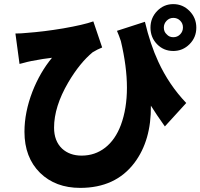

<svg xmlns="http://www.w3.org/2000/svg" viewBox="-20 -850 975 934"><path d="M370 64Q250 64 175 -9Q99 -84 99 -209Q99 -304 138 -405Q175 -499 233 -569Q194 -565 132 -553Q116 -550 87 -542Q79 -540 75 -539L55 -687Q83 -687 110 -690Q193 -696 288 -712Q386 -729 434 -746L477 -619Q454 -610 431 -596Q368 -544 312 -449Q243 -331 243 -229Q243 -164 282 -127Q319 -93 377 -93Q442 -93 491.5 -131.5Q541 -170 568 -242Q627 -401 568 -650Q565 -659 559 -675.5Q553 -692 549 -700L685 -744Q711 -634 750 -550Q802 -437 886 -349L782 -235Q740 -294 714 -336Q716 -167 634 -58Q542 64 370 64ZM823 -602Q776 -602 744 -635Q712 -668 712 -715.5Q712 -763 744.5 -796.5Q777 -830 823 -830Q869 -830 902 -796.5Q935 -763 935 -715.5Q935 -668 902 -635Q869 -602 823 -602ZM823 -669Q843 -669 856.5 -683Q870 -697 870 -716.5Q870 -736 856.5 -749.5Q843 -763 823 -763Q804 -763 790.5 -749Q777 -735 777 -716Q777 -695 791 -683Q803 -669 823 -669Z"/></svg>

Font: GenSekiGothic TW H
Style: Regular
Weight: 900
Version: Version 1.501;PS 1;hotconv 16.6.51;makeotf.lib2.5.65220